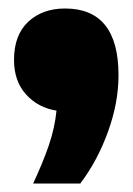

<svg xmlns="http://www.w3.org/2000/svg" viewBox="-20 -252 312 452"><path d="M58 180Q80.5 132 94.8 90.5Q109 49 113 8.5Q69.5 1.5 41.2 -29.8Q13 -61 13 -111Q13 -169.5 46.5 -200.8Q80 -232 133 -232Q259 -232 259 -75Q259 -10 234.2 58.2Q209.5 126.5 169 180Z"/></svg>

Font: Encode Sans Condensed Condensed Black
Style: Regular
Weight: 900
Width: 3
Designer: Multiple Designers
Foundry: Impallari Type
Version: Version 3.000; ttfautohint (v1.8.3) -l 8 -r 50 -G 200 -x 14 